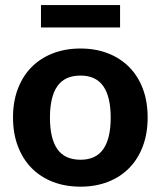

<svg xmlns="http://www.w3.org/2000/svg" viewBox="-20 -710 618 738"><path d="M30 0ZM289.5 -523.5Q347.5 -523.5 395 -505Q442.5 -486.5 476.5 -452.2Q510.5 -418 529 -369Q547.5 -320 547.5 -258.5Q547.5 -197 529 -147.8Q510.5 -98.5 476.5 -64Q442.5 -29.5 395 -11Q347.5 7.5 289.5 7.5Q231 7.5 183.2 -11Q135.5 -29.5 101.5 -64Q67.5 -98.5 48.8 -147.8Q30 -197 30 -258.5Q30 -320 48.8 -369Q67.5 -418 101.5 -452.2Q135.5 -486.5 183.2 -505Q231 -523.5 289.5 -523.5ZM289.5 -96Q348.5 -96 377 -136.8Q405.5 -177.5 405.5 -258Q405.5 -338 377 -378.8Q348.5 -419.5 289.5 -419.5Q229 -419.5 200.5 -378.8Q172 -338 172 -258Q172 -177.5 200.5 -136.8Q229 -96 289.5 -96ZM137.5 -690.5H441.5V-604.5H137.5Z"/></svg>

Font: Lato Heavy
Style: Regular
Weight: 800
Designer: Lukasz Dziedzic
Foundry: tyPoland Lukasz Dziedzic
Version: Version 2.007; 2014-02-27